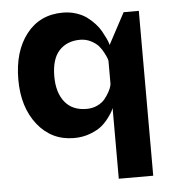

<svg xmlns="http://www.w3.org/2000/svg" viewBox="-55 -629 819 903"><g transform="rotate(-5 354.5 -177.5)"><path d="M631.8 -555.2V223.1H469.2V-110.8Q467.3 -106 463.4 -97.4Q459.5 -88.9 443.8 -67.4Q428.2 -45.9 408.4 -29.3Q388.7 -12.7 353.5 0.7Q318.4 14.2 276.9 14.2Q170.9 14.2 105 -68.6Q39.1 -151.4 39.1 -282.2Q39.1 -415 102.5 -496.6Q166 -578.1 274.9 -578.1Q308.1 -578.1 337.4 -568.6Q366.7 -559.1 387 -544.2Q407.2 -529.3 424.1 -511Q440.9 -492.7 451.2 -474.4Q461.4 -456.1 468.5 -441.2Q475.6 -426.3 478.5 -417L481 -407.2L560.1 -555.2ZM469.2 -224.1V-334Q468.3 -338.4 465.8 -345.7Q463.4 -353 453.6 -372.1Q443.8 -391.1 431.2 -405.5Q418.5 -419.9 395.3 -431.9Q372.1 -443.8 344.2 -443.8Q282.7 -443.8 245.8 -404.3Q209 -364.7 209 -282.2Q209 -206.1 244.6 -161.6Q280.3 -117.2 347.2 -117.2Q375.5 -117.2 398.4 -128.2Q421.4 -139.2 434.1 -155Q446.8 -170.9 455.3 -186.5Q463.9 -202.1 466.8 -212.9Z"/></g></svg>

Font: Sporting Grotesque
Style: Gras
Weight: 700
Designer: Lucas LE BIHAN
Foundry: Lucas LE BIHAN
Version: Version 1.001